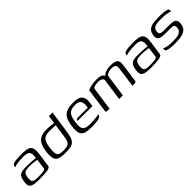

<svg xmlns="http://www.w3.org/2000/svg" viewBox="238 -1538 2579 2579"><g transform="rotate(-45 1527.5 -249.0)"><path d="M200.9 6.7Q142.2 6.7 106.2 0.7Q70.2 -5.2 52.3 -19.5Q34.4 -33.7 30.3 -57.7Q26.3 -81.7 31.3 -117.2Q38.3 -168.2 54.3 -195.1Q70.3 -222 101.3 -231.8Q132.3 -241.7 182.9 -241.7Q208.2 -241.7 237.5 -240.6Q266.8 -239.5 294.1 -237.9Q321.4 -236.3 341.1 -233.9Q360.8 -231.5 367.6 -229.3Q375 -275.2 370.6 -302.1Q366.1 -328.9 351.4 -341.8Q336.7 -354.8 312.8 -358.8Q288.9 -362.7 257.5 -362.7Q223.9 -362.7 189.8 -360.4Q155.6 -358 127.2 -352.6Q98.7 -347.1 81.3 -338L84.3 -353Q87.1 -373.6 101.2 -382.3Q115.3 -391 130.7 -394.3Q150.7 -399.3 188 -402Q225.3 -404.7 264.6 -404.5Q315.6 -404.5 351.9 -399.2Q388.2 -393.9 409.5 -377.4Q430.8 -360.9 438.1 -327.8Q445.5 -294.8 437.2 -238.5L408.5 -31.9Q399.8 -11.7 351.3 -2.5Q302.7 6.7 200.9 6.7ZM205.3 -27.1Q274 -27.1 305.7 -32.9Q337.5 -38.7 343.9 -51.4L363.3 -199.7Q355.3 -203.2 331.7 -206Q308.2 -208.9 281 -211.2Q253.9 -213.6 234.6 -213.6Q191.9 -213.6 164.8 -208.6Q137.6 -203.6 123.6 -184Q109.6 -164.3 103.6 -121.6Q99.1 -89 104 -68Q108.8 -46.9 131.9 -37Q154.9 -27.1 205.3 -27.1Z M691 2Q619.4 2 579.5 -14.2Q539.6 -30.3 527.6 -74Q515.5 -117.6 527 -201.7Q539 -282.5 565.9 -325.6Q592.8 -368.7 636.1 -385Q679.5 -401.3 739.3 -401.3Q756.1 -401.3 779.8 -399.9Q803.5 -398.5 827 -396.1Q850.5 -393.7 868.3 -390.8Q886.1 -387.9 891.9 -384.8L870.4 -375L888.6 -505H957.1L913.4 -201Q903.4 -132 889.3 -91.5Q875.3 -51 851.4 -30.6Q827.5 -10.3 788.6 -4.1Q749.7 2 691 2ZM696.1 -38.2Q737.5 -38.2 763.6 -43.8Q789.7 -49.4 805 -65.5Q820.3 -81.5 828.8 -111.6Q837.4 -141.7 844.1 -191.4L866.8 -353.1Q855.9 -353.8 835.4 -354.9Q815 -356 793.2 -357.1Q771.4 -358.3 753.5 -358.3Q705.5 -358.3 673.7 -345.5Q642 -332.6 624 -298.3Q606 -264 597 -198.7Q588.3 -132 594.2 -97.8Q600 -63.6 625.1 -50.9Q650.2 -38.2 696.1 -38.2Z M1188.3 6.5Q1130.4 6.5 1092.2 -2.3Q1054.1 -11 1033.6 -33.4Q1013 -55.7 1007.9 -95.3Q1002.8 -134.9 1011.5 -196.1Q1022.8 -272.9 1047.5 -318.3Q1072.2 -363.7 1120.3 -383.7Q1168.5 -403.7 1251.3 -403.7Q1345.6 -403.7 1381.1 -364.6Q1416.6 -325.5 1405.6 -244.1L1397.8 -187H1115.4Q1117.1 -199.4 1124.2 -207.9Q1131.3 -216.4 1147.2 -216.4H1338.5L1342 -245Q1348.7 -304.4 1326.9 -333.7Q1305 -363 1243.8 -363Q1192.6 -363 1160.4 -348.7Q1128.3 -334.4 1110.4 -298.8Q1092.5 -263.2 1082.5 -197.2Q1073.8 -131.7 1082.6 -97.3Q1091.5 -62.9 1121.3 -50.1Q1151.2 -37.3 1206.1 -37.3Q1225 -37.3 1250 -38.5Q1274.9 -39.8 1300.3 -42.1Q1325.6 -44.5 1345.3 -47.7Q1365 -50.9 1373.5 -54.6L1372 -42.8Q1370.7 -33.2 1364 -24.2Q1357.2 -15.2 1339.5 -8.6Q1315.8 -0.3 1277.9 3.1Q1239.9 6.5 1188.3 6.5Z M1494.9 0Q1477.4 0 1472.4 -5.7Q1467.5 -11.4 1469.8 -29.2L1517.2 -369.6Q1527.8 -374.8 1544.1 -380Q1560.4 -385.1 1582.1 -390.3Q1603.7 -395.5 1630.8 -398.5Q1657.8 -401.5 1690.2 -401.5Q1723.8 -401.5 1748.2 -395.9Q1772.5 -390.2 1788.8 -376.7Q1805.1 -363.1 1812.8 -339.9L1799.2 -340.2Q1809.2 -357.3 1826.4 -369.5Q1843.6 -381.7 1864.3 -388.7Q1884.9 -395.7 1907 -399Q1929 -402.2 1948.7 -402.2Q2004.7 -402.2 2035.5 -391Q2066.2 -379.7 2076 -354Q2085.8 -328.3 2079.8 -285.1L2043.7 -27.4Q2042.6 -16.2 2039 -10.3Q2035.3 -4.3 2028.9 -2.1Q2022.6 0 2011.4 0H1970.1Q1980.6 -71.9 1990.7 -143.4Q2000.8 -215 2010.3 -286.9Q2016.8 -331 1997.5 -347.7Q1978.3 -364.4 1934.8 -364.4Q1915.4 -364.4 1892.4 -359.1Q1869.3 -353.9 1852.2 -344.1Q1835.1 -334.3 1833.4 -320.6L1788.2 0H1718.2L1762.1 -312.8Q1764.8 -334.5 1741.8 -348.8Q1718.7 -363.1 1681.8 -363.1Q1658.5 -363.1 1637 -359.6Q1615.6 -356.1 1600.5 -349.7Q1585.4 -343.2 1582.1 -332.5L1535.5 0Z M2322.9 6.7Q2264.2 6.7 2228.2 0.7Q2192.2 -5.2 2174.3 -19.5Q2156.4 -33.7 2152.3 -57.7Q2148.3 -81.7 2153.3 -117.2Q2160.3 -168.2 2176.3 -195.1Q2192.3 -222 2223.3 -231.8Q2254.3 -241.7 2304.9 -241.7Q2330.2 -241.7 2359.5 -240.6Q2388.8 -239.5 2416.1 -237.9Q2443.4 -236.3 2463.1 -233.9Q2482.8 -231.5 2489.6 -229.3Q2497 -275.2 2492.6 -302.1Q2488.1 -328.9 2473.4 -341.8Q2458.7 -354.8 2434.8 -358.8Q2410.9 -362.7 2379.5 -362.7Q2345.9 -362.7 2311.8 -360.4Q2277.6 -358 2249.2 -352.6Q2220.7 -347.1 2203.3 -338L2206.3 -353Q2209.1 -373.6 2223.2 -382.3Q2237.3 -391 2252.7 -394.3Q2272.7 -399.3 2310 -402Q2347.3 -404.7 2386.6 -404.5Q2437.6 -404.5 2473.9 -399.2Q2510.2 -393.9 2531.5 -377.4Q2552.8 -360.9 2560.1 -327.8Q2567.5 -294.8 2559.2 -238.5L2530.5 -31.9Q2521.8 -11.7 2473.3 -2.5Q2424.7 6.7 2322.9 6.7ZM2327.3 -27.1Q2396 -27.1 2427.7 -32.9Q2459.5 -38.7 2465.9 -51.4L2485.3 -199.7Q2477.3 -203.2 2453.7 -206Q2430.2 -208.9 2403 -211.2Q2375.9 -213.6 2356.6 -213.6Q2313.9 -213.6 2286.8 -208.6Q2259.6 -203.6 2245.6 -184Q2231.6 -164.3 2225.6 -121.6Q2221.1 -89 2226 -68Q2230.8 -46.9 2253.9 -37Q2276.9 -27.1 2327.3 -27.1Z M2776.3 4.5Q2759.2 4.5 2733.7 3.5Q2708.1 2.5 2682.3 -1.1Q2656.4 -4.7 2637.4 -12.5Q2627 -16 2621.6 -19.9Q2616.3 -23.8 2615.2 -34Q2614.2 -44.1 2616.7 -64Q2637.4 -52.5 2667 -46.3Q2696.5 -40 2726 -38.1Q2755.6 -36.2 2775.7 -36.2Q2806.5 -36.2 2835 -38.7Q2863.5 -41.2 2887.6 -49.3Q2911.7 -57.5 2927.3 -74.6Q2942.9 -91.8 2947.1 -120.1Q2953.6 -161 2934.1 -172.4Q2914.6 -183.8 2877.7 -183.8H2776.7Q2740.3 -183.8 2708.4 -188.5Q2676.4 -193.1 2659.2 -213.8Q2641.9 -234.4 2648.5 -282.8Q2656 -336.1 2685.7 -362.2Q2715.4 -388.2 2763.6 -396.2Q2811.9 -404.3 2875.2 -404.3Q2898.3 -404.3 2930.1 -403Q2962 -401.8 2989.5 -396.5Q3009.6 -394 3022.2 -389.5Q3034.8 -385 3040.4 -377Q3046.1 -369 3043.3 -354.3L3040.5 -333.6Q3033.1 -344.4 3013 -350.1Q2992.9 -355.8 2966 -358.8Q2939.2 -361.8 2910.3 -362.5Q2881.4 -363.3 2856.2 -363.3Q2823.4 -363.3 2793.5 -359.2Q2763.6 -355.1 2743.1 -339.3Q2722.6 -323.6 2716.9 -286.9Q2713 -258.8 2722.6 -246.1Q2732.3 -233.3 2752.4 -229.7Q2772.5 -226.1 2798.8 -226.1H2901.5Q2939.8 -226.1 2968.5 -219.6Q2997.2 -213.1 3010.9 -190.8Q3024.7 -168.5 3017.4 -120.2Q3009.9 -66.5 2976.9 -39.8Q2944 -13 2892.2 -4.3Q2840.4 4.5 2776.3 4.5Z"/></g></svg>

Font: Genos Thin
Style: Italic
Weight: 100
Italic angle: -8°
Designer: Robert E. Leuschke
Foundry: Robert E. Leuschke
Version: Version 1.010